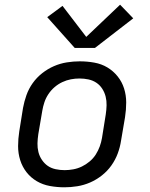

<svg xmlns="http://www.w3.org/2000/svg" viewBox="-20 -789 640 817"><path d="M254 8Q223 8 192.5 2.5Q162 -3 136.5 -18Q111 -33 93 -56Q75 -79 66 -107.5Q57 -136 57 -167Q57 -198 62 -230L78 -330Q83 -357 92.5 -384Q102 -411 119 -435Q136 -459 159.5 -477.5Q183 -496 209.5 -507.5Q236 -519 264 -523.5Q292 -528 319 -528Q351 -528 381.5 -522.5Q412 -517 437 -502Q462 -487 480.5 -464Q499 -441 508 -412.5Q517 -384 517 -353Q517 -322 512 -290L495 -190Q491 -163 481 -136Q471 -109 454 -85Q437 -61 413.5 -42.5Q390 -24 363.5 -12.5Q337 -1 309 3.5Q281 8 254 8ZM255 -65Q273 -65 292 -68.5Q311 -72 328.5 -80.5Q346 -89 361.5 -102Q377 -115 387.5 -131.5Q398 -148 404.5 -166Q411 -184 414 -202L430 -302Q433 -322 433.5 -341Q434 -360 429.5 -378Q425 -396 415 -411.5Q405 -427 390 -437Q375 -447 356.5 -451Q338 -455 318 -455Q300 -455 281.5 -451.5Q263 -448 245 -439.5Q227 -431 212 -418Q197 -405 186 -388.5Q175 -372 169 -354Q163 -336 160 -318L143 -218Q140 -198 139.5 -179Q139 -160 143.5 -142Q148 -124 158.5 -108.5Q169 -93 183.5 -83Q198 -73 217 -69Q236 -65 255 -65ZM298 -585 181 -716 246 -764 347 -632 491 -769 547 -711 384 -585Z"/></svg>

Font: Iosevka SS04 Extended
Style: Italic
Weight: 400
Width: 7
Italic angle: -9°
Monospace: yes
Designer: Belleve Invis
Foundry: Belleve Invis
Version: Version 19.0.0; ttfautohint (v1.8.4)